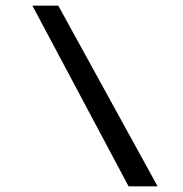

<svg xmlns="http://www.w3.org/2000/svg" viewBox="-20 -655 645 675"><path d="M534 0 185 -635H94L432 0Z"/></svg>

Font: Racing Sans One
Style: Regular
Weight: 400
Designer: Pablo Impallari, Rodrigo Fuenzalida
Foundry: Pablo Impallari, Rodrigo Fuenzalida
Version: Version 1.001